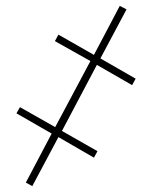

<svg xmlns="http://www.w3.org/2000/svg" viewBox="-20 -641 518 654"><path d="M179 -174 300 -104 312 -126 191 -195 310 -420 430 -351 442 -373 322 -442 411 -609 388 -621 300 -454 179 -523 167 -501 288 -433 168 -208 48 -276 36 -255 156 -186 68 -19 90 -7Z"/></svg>

Font: Noto Sans Display SemiCondensed Thin
Style: Italic
Weight: 250
Width: 4
Designer: Monotype Design team
Foundry: Monotype Imaging Inc.
Version: 1.000